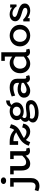

<svg xmlns="http://www.w3.org/2000/svg" viewBox="1739 -2554 975 4650"><g transform="rotate(-90 2227.0 -229.5)"><path d="M49 238Q4 238 -25.5 228Q-55 218 -78 210L-52 122Q-28 131 -5.5 137.5Q17 144 45 144Q85 144 109.5 116Q134 88 134 34V-471H239V32Q239 98 214.5 144.5Q190 191 146.5 214.5Q103 238 49 238ZM30 -386V-471H215V-386ZM174 -569Q141 -569 118 -587Q95 -605 95 -631Q95 -660 118 -678.5Q141 -697 174 -697Q211 -697 233.5 -678.5Q256 -660 256 -631Q256 -605 233.5 -587Q211 -569 174 -569Z M588 14Q549 14 518 0.5Q487 -13 466 -39Q445 -65 433.5 -105Q422 -145 422 -197V-471H529V-199Q529 -174 534 -153Q539 -132 550 -116.5Q561 -101 579.5 -93Q598 -85 626 -85Q650 -85 675.5 -95.5Q701 -106 727.5 -126.5Q754 -147 780.5 -176.5Q807 -206 834 -242V-158Q803 -117 773 -85Q743 -53 713.5 -31Q684 -9 653 2.5Q622 14 588 14ZM330 -386V-471H508V-386ZM897 10Q863 10 837.5 -4.5Q812 -19 797.5 -47Q783 -75 783 -116V-471H889V-125Q889 -100 898.5 -89.5Q908 -79 921 -79Q932 -79 938.5 -81Q945 -83 951 -86L975 -9Q962 -2 941.5 4Q921 10 897 10ZM699 -386V-471H874V-386Z M1453 -484 1542 -451Q1530 -397 1509.5 -358.5Q1489 -320 1461 -292.5Q1433 -265 1398 -244.5Q1363 -224 1321 -204Q1270 -180 1230 -153.5Q1190 -127 1160.5 -88Q1131 -49 1109 14L1022 -21Q1041 -80 1069.5 -122Q1098 -164 1131 -193Q1164 -222 1199 -243Q1234 -264 1267 -282Q1304 -301 1334 -318.5Q1364 -336 1387.5 -356.5Q1411 -377 1427.5 -407.5Q1444 -438 1453 -484ZM1368 14Q1319 14 1279 -3.5Q1239 -21 1202 -52Q1165 -83 1125 -125L1158 -179Q1212 -131 1259 -103.5Q1306 -76 1353 -76Q1395 -76 1426.5 -105Q1458 -134 1465 -180L1557 -155Q1551 -102 1522.5 -64Q1494 -26 1453 -6Q1412 14 1368 14ZM1043 -279V-483H1111Q1172 -483 1217 -474Q1262 -465 1297 -448Q1332 -431 1364 -406.5Q1396 -382 1432 -351L1390 -293Q1367 -312 1342.5 -329.5Q1318 -347 1288.5 -361.5Q1259 -376 1221.5 -384Q1184 -392 1133 -392V-279Z M1816 217Q1750 217 1698 200.5Q1646 184 1615.5 153Q1585 122 1585 78Q1585 47 1601 23Q1617 -1 1639 -19Q1661 -37 1681 -47L1728 -23Q1710 -15 1693.5 6Q1677 27 1677 56Q1677 79 1695 96Q1713 113 1747 121.5Q1781 130 1830 130Q1881 130 1926.5 119Q1972 108 2000.5 87.5Q2029 67 2029 39Q2029 14 2010 3Q1991 -8 1957 -8Q1934 -8 1910.5 -5Q1887 -2 1861.5 2Q1836 6 1808 9Q1780 12 1747 12Q1704 12 1671 -2.5Q1638 -17 1619 -42.5Q1600 -68 1600 -100Q1600 -134 1617 -160.5Q1634 -187 1660.5 -206Q1687 -225 1716 -236L1760 -206Q1742 -197 1726.5 -184.5Q1711 -172 1702 -157Q1693 -142 1693 -125Q1693 -108 1702 -96.5Q1711 -85 1727.5 -79Q1744 -73 1766 -73Q1793 -73 1818.5 -75.5Q1844 -78 1869 -82Q1894 -86 1921.5 -88.5Q1949 -91 1980 -91Q2023 -91 2056 -77Q2089 -63 2108 -35.5Q2127 -8 2127 33Q2127 76 2102 110Q2077 144 2033.5 167.5Q1990 191 1934 204Q1878 217 1816 217ZM1855 -143Q1816 -143 1778 -153.5Q1740 -164 1709 -185.5Q1678 -207 1659.5 -238.5Q1641 -270 1641 -312Q1641 -355 1660.5 -387Q1680 -419 1711.5 -440.5Q1743 -462 1780.5 -472.5Q1818 -483 1855 -483Q1895 -483 1933 -472.5Q1971 -462 2002.5 -441Q2034 -420 2053 -388.5Q2072 -357 2072 -315Q2072 -273 2052.5 -240.5Q2033 -208 2001.5 -186.5Q1970 -165 1931.5 -154Q1893 -143 1855 -143ZM1856 -218Q1889 -218 1914 -230Q1939 -242 1953 -264Q1967 -286 1967 -315Q1967 -344 1952 -365Q1937 -386 1912 -397Q1887 -408 1856 -408Q1825 -408 1799.5 -396Q1774 -384 1759 -363Q1744 -342 1744 -312Q1744 -283 1759 -262Q1774 -241 1799.5 -229.5Q1825 -218 1856 -218ZM1993 -412 1957 -442Q1964 -474 1979 -498Q1994 -522 2015 -537.5Q2036 -553 2062.5 -561Q2089 -569 2119 -570V-482Q2076 -481 2045.5 -466.5Q2015 -452 1993 -412Z M2649 8Q2619 8 2595.5 -7Q2572 -22 2558 -50Q2544 -78 2544 -119V-300Q2544 -334 2527.5 -354.5Q2511 -375 2483.5 -384Q2456 -393 2423 -393Q2379 -393 2332.5 -381.5Q2286 -370 2237 -350L2215 -433Q2270 -456 2326.5 -469.5Q2383 -483 2436 -483Q2502 -483 2549 -461.5Q2596 -440 2620.5 -398.5Q2645 -357 2645 -296V-127Q2645 -103 2654 -92Q2663 -81 2678 -81Q2687 -81 2694.5 -84Q2702 -87 2708 -89L2730 -12Q2719 -5 2697.5 1.5Q2676 8 2649 8ZM2351 14Q2307 14 2269.5 -3Q2232 -20 2209 -53.5Q2186 -87 2186 -136Q2187 -187 2215.5 -221.5Q2244 -256 2289 -273.5Q2334 -291 2385 -291Q2444 -291 2488 -277.5Q2532 -264 2578 -243V-175Q2525 -198 2482 -205.5Q2439 -213 2404 -213Q2375 -214 2349.5 -205.5Q2324 -197 2308 -181Q2292 -165 2292 -140Q2292 -118 2304 -103.5Q2316 -89 2336 -82Q2356 -75 2379 -75Q2404 -75 2436 -85.5Q2468 -96 2504.5 -117.5Q2541 -139 2578 -173L2576 -100Q2542 -66 2504.5 -40Q2467 -14 2429 0Q2391 14 2351 14Z M3007 14Q2946 14 2893.5 -17Q2841 -48 2809.5 -103Q2778 -158 2778 -230Q2778 -286 2796.5 -332Q2815 -378 2849 -412Q2883 -446 2927.5 -464.5Q2972 -483 3024 -483Q3077 -483 3117.5 -463Q3158 -443 3188.5 -414.5Q3219 -386 3241 -358V-282Q3218 -310 3187.5 -335.5Q3157 -361 3122 -377Q3087 -393 3048 -393Q3013 -393 2984 -381Q2955 -369 2933.5 -347.5Q2912 -326 2900 -296Q2888 -266 2888 -230Q2888 -184 2906.5 -149Q2925 -114 2958 -95Q2991 -76 3034 -76Q3074 -77 3110 -95Q3146 -113 3179 -140.5Q3212 -168 3239 -195V-114Q3221 -95 3197.5 -73Q3174 -51 3146 -31Q3118 -11 3083.5 1.5Q3049 14 3007 14ZM3293 10Q3244 10 3212.5 -22.5Q3181 -55 3181 -116V-686H3286V-125Q3286 -100 3295 -90Q3304 -80 3317 -80Q3327 -80 3335 -82Q3343 -84 3349 -87L3371 -9Q3359 -2 3338 4Q3317 10 3293 10ZM3077 -601V-686H3276V-601Z M3689 14Q3638 14 3591 -3.5Q3544 -21 3507 -53.5Q3470 -86 3449 -131.5Q3428 -177 3428 -234Q3428 -291 3449 -337Q3470 -383 3507 -415.5Q3544 -448 3591 -465.5Q3638 -483 3689 -483Q3740 -483 3787 -465.5Q3834 -448 3871 -415.5Q3908 -383 3929.5 -337Q3951 -291 3951 -234Q3951 -177 3930 -131.5Q3909 -86 3872.5 -53.5Q3836 -21 3789 -3.5Q3742 14 3689 14ZM3689 -70Q3732 -70 3766 -90Q3800 -110 3820 -147Q3840 -184 3840 -234Q3840 -284 3820 -321Q3800 -358 3766 -378Q3732 -398 3689 -398Q3647 -398 3612.5 -378Q3578 -358 3558 -321Q3538 -284 3538 -234Q3538 -184 3558 -147Q3578 -110 3612.5 -90Q3647 -70 3689 -70Z M4296 14Q4261 14 4227.5 5.5Q4194 -3 4163 -18.5Q4132 -34 4107 -56Q4082 -78 4064 -105H4112V1H4034V-152L4079 -156Q4102 -131 4136 -107.5Q4170 -84 4208.5 -69Q4247 -54 4284 -54Q4308 -54 4325.5 -60Q4343 -66 4352 -78Q4361 -90 4361 -107Q4361 -122 4353 -134Q4345 -146 4328 -155.5Q4311 -165 4284.5 -174.5Q4258 -184 4222 -193Q4167 -209 4125 -229Q4083 -249 4059.5 -278.5Q4036 -308 4036 -350Q4036 -387 4056.5 -417.5Q4077 -448 4114 -466Q4151 -484 4201 -484Q4246 -484 4286.5 -470Q4327 -456 4358.5 -430Q4390 -404 4410 -368L4367 -367V-471H4444V-319L4398 -314Q4379 -345 4350.5 -368Q4322 -391 4290.5 -403.5Q4259 -416 4228 -416Q4203 -416 4183.5 -409Q4164 -402 4152.5 -390Q4141 -378 4141 -362Q4141 -347 4150 -336Q4159 -325 4176 -316Q4193 -307 4218 -298Q4243 -289 4276 -280Q4331 -264 4374 -243.5Q4417 -223 4442 -192.5Q4467 -162 4467 -116Q4467 -76 4444 -46.5Q4421 -17 4382 -1.5Q4343 14 4296 14Z"/></g></svg>

Font: BioRhyme Medium
Style: Regular
Weight: 500
Designer: Aoife Mooney
Foundry: Aoife Mooney Type
Version: Version 1.600;gftools[0.9.33]